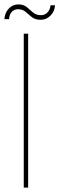

<svg xmlns="http://www.w3.org/2000/svg" viewBox="-31 -853 270 873"><path d="M77 0V-700H97V0ZM154 -763Q129 -763 114 -775Q99 -787 85.5 -799Q72 -811 51 -811Q35 -811 23.5 -800Q12 -789 10 -766H-11Q-9 -795 9 -814Q27 -833 52 -833Q76 -833 90.5 -821Q105 -809 119 -796.5Q133 -784 156 -784Q172 -784 184 -795.5Q196 -807 199 -829H219Q218 -802 199 -782.5Q180 -763 154 -763Z"/></svg>

Font: DM Sans Thin
Style: Regular
Weight: 100
Designer: Colophon Foundry, Jonny Pinhorn
Foundry: Colophon Foundry
Version: Version 4.004; ttfautohint (v1.8.4.7-5d5b)